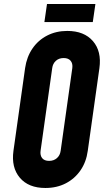

<svg xmlns="http://www.w3.org/2000/svg" viewBox="-20 -920 534 956"><path d="M206 16Q122 16 78.8 -35Q35.5 -86 47 -169L105 -581Q113 -636.5 141.5 -678.2Q170 -720 214.8 -743Q259.5 -766 315 -766Q399 -766 442.8 -715.2Q486.5 -664.5 475 -581L417 -169Q409.5 -113.5 380.8 -71.8Q352 -30 307.2 -7Q262.5 16 206 16ZM224.5 -119Q248 -119 263.5 -132.8Q279 -146.5 282 -169L340 -581Q343 -603.5 331.8 -617.2Q320.5 -631 297 -631Q273.5 -631 258.2 -617.2Q243 -603.5 240 -581L182 -169Q179 -146.5 189.8 -132.8Q200.5 -119 224.5 -119ZM214 -900H455L442 -810H201Z"/></svg>

Font: Mohave Light
Style: Bold Italic
Weight: 700
Italic angle: -8°
Version: Version 2.003